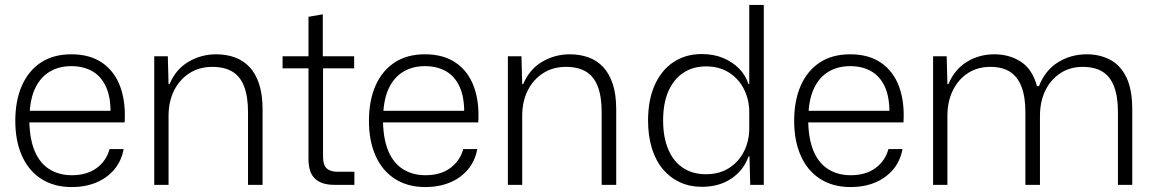

<svg xmlns="http://www.w3.org/2000/svg" viewBox="-20 -749 4679 778"><path d="M271 9Q199 9 147.5 -24Q96 -57 69 -117.5Q42 -178 42 -259Q42 -341 68.5 -401.5Q95 -462 145.5 -495.5Q196 -529 269 -529Q345 -529 395 -494Q445 -459 467.5 -397Q490 -335 485 -253H99Q101 -181 122 -133.5Q143 -86 181.5 -62.5Q220 -39 271 -39Q332 -39 371.5 -68Q411 -97 424 -145H481Q472 -96 442.5 -61.5Q413 -27 369 -9Q325 9 271 9ZM100 -289 93 -300H435L428 -287Q429 -356 409 -398.5Q389 -441 353 -461Q317 -481 269 -481Q220 -481 183 -459.5Q146 -438 124.5 -395.5Q103 -353 100 -289Z M605 0V-521H660L663 -408H667Q692 -468 743.5 -498.5Q795 -529 856 -529Q897 -529 931.5 -516.5Q966 -504 991 -477.5Q1016 -451 1030 -408.5Q1044 -366 1044 -305V0H985V-294Q985 -357 969.5 -398Q954 -439 922 -458.5Q890 -478 840 -478Q787 -478 747 -452Q707 -426 685 -381.5Q663 -337 663 -279V0Z M1334 0Q1284 0 1257 -24.5Q1230 -49 1230 -105V-472H1125V-521H1230V-681L1288 -691V-521H1415V-472H1289V-113Q1289 -81 1303.5 -67Q1318 -53 1348 -53H1416V0Z M1704 9Q1632 9 1580.5 -24Q1529 -57 1502 -117.5Q1475 -178 1475 -259Q1475 -341 1501.5 -401.5Q1528 -462 1578.5 -495.5Q1629 -529 1702 -529Q1778 -529 1828 -494Q1878 -459 1900.5 -397Q1923 -335 1918 -253H1532Q1534 -181 1555 -133.5Q1576 -86 1614.5 -62.5Q1653 -39 1704 -39Q1765 -39 1804.5 -68Q1844 -97 1857 -145H1914Q1905 -96 1875.5 -61.5Q1846 -27 1802 -9Q1758 9 1704 9ZM1533 -289 1526 -300H1868L1861 -287Q1862 -356 1842 -398.5Q1822 -441 1786 -461Q1750 -481 1702 -481Q1653 -481 1616 -459.5Q1579 -438 1557.5 -395.5Q1536 -353 1533 -289Z M2038 0V-521H2093L2096 -408H2100Q2125 -468 2176.5 -498.5Q2228 -529 2289 -529Q2330 -529 2364.5 -516.5Q2399 -504 2424 -477.5Q2449 -451 2463 -408.5Q2477 -366 2477 -305V0H2418V-294Q2418 -357 2402.5 -398Q2387 -439 2355 -458.5Q2323 -478 2273 -478Q2220 -478 2180 -452Q2140 -426 2118 -381.5Q2096 -337 2096 -279V0Z M2823 8Q2775 8 2735 -10.5Q2695 -29 2666 -63.5Q2637 -98 2621.5 -148Q2606 -198 2606 -261Q2606 -345 2633.5 -405.5Q2661 -466 2710 -498Q2759 -530 2823 -530Q2871 -530 2909 -514.5Q2947 -499 2974 -472Q3001 -445 3013 -408H3016V-729H3075V0H3020L3017 -115H3013Q2994 -60 2944.5 -26Q2895 8 2823 8ZM2840 -43Q2896 -43 2935.5 -69Q2975 -95 2995.5 -137Q3016 -179 3016 -228V-295Q3016 -344 2995.5 -386Q2975 -428 2935.5 -454Q2896 -480 2841 -480Q2788 -480 2749 -454Q2710 -428 2688.5 -379.5Q2667 -331 2667 -261Q2667 -193 2688 -143.5Q2709 -94 2748 -68.5Q2787 -43 2840 -43Z M3427 9Q3355 9 3303.5 -24Q3252 -57 3225 -117.5Q3198 -178 3198 -259Q3198 -341 3224.5 -401.5Q3251 -462 3301.5 -495.5Q3352 -529 3425 -529Q3501 -529 3551 -494Q3601 -459 3623.5 -397Q3646 -335 3641 -253H3255Q3257 -181 3278 -133.5Q3299 -86 3337.5 -62.5Q3376 -39 3427 -39Q3488 -39 3527.5 -68Q3567 -97 3580 -145H3637Q3628 -96 3598.5 -61.5Q3569 -27 3525 -9Q3481 9 3427 9ZM3256 -289 3249 -300H3591L3584 -287Q3585 -356 3565 -398.5Q3545 -441 3509 -461Q3473 -481 3425 -481Q3376 -481 3339 -459.5Q3302 -438 3280.5 -395.5Q3259 -353 3256 -289Z M3761 0V-521H3816L3819 -408H3823Q3848 -468 3898 -498.5Q3948 -529 4009 -529Q4070 -529 4116.5 -499Q4163 -469 4182 -400H4190Q4215 -464 4267 -496.5Q4319 -529 4384 -529Q4437 -529 4479 -506.5Q4521 -484 4544.5 -435Q4568 -386 4568 -305V0H4510V-294Q4510 -357 4494.5 -398Q4479 -439 4447.5 -458.5Q4416 -478 4367 -478Q4315 -478 4276 -452Q4237 -426 4215.5 -381.5Q4194 -337 4194 -279V0H4135V-294Q4135 -357 4119 -398Q4103 -439 4072 -458.5Q4041 -478 3993 -478Q3940 -478 3901 -452Q3862 -426 3840.5 -381.5Q3819 -337 3819 -279V0Z"/></svg>

Font: Mona Sans Light
Style: Regular
Weight: 300
Designer: Deni Anggara
Foundry: GitHub
Version: Version 2.000